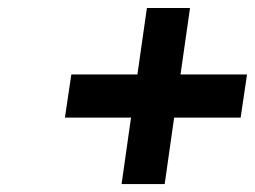

<svg xmlns="http://www.w3.org/2000/svg" viewBox="-20 -569 644 485"><path d="M144 -272 160.2 -380.9H327.1L351.1 -548.8H460L436 -380.9H604L587.9 -272H419.9L396 -104H287.1L311 -272Z"/></svg>

Font: Trueno
Style: Bold Italic
Weight: 700
Designer: Julieta Ulanovsky
Foundry: Julieta Ulanovsky
Version: Version 3.001b | FøM Fix